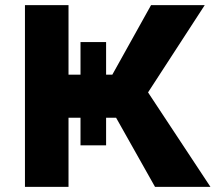

<svg xmlns="http://www.w3.org/2000/svg" viewBox="-20 -731 843 751"><path d="M77.6 0V-710.9H248V-439H294.9V-566.4H395V-439H419.4L570.8 -710.9H780.8L559.1 -369.6L803.2 0H586.4L434.1 -270.5H395V-162.6H294.9V-270.5H248V0Z"/></svg>

Font: Bert Sans Black
Style: Regular
Weight: 900
Designer: Christian Robertson, Adam Twardoch, & Cristiano Sobral
Foundry: Google
Version: Version 12.135;January 10, 2020;FontCreator 12.0.0.2547 64-b